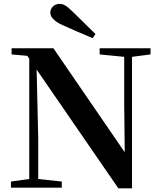

<svg xmlns="http://www.w3.org/2000/svg" viewBox="-20 -997 855 1020"><path d="M487.4 -816C446.7 -856.3 406.1 -896.1 368.4 -932.7C335.2 -965.8 317.9 -976.5 295.8 -976.5C267.4 -976.5 247.1 -953.6 247.1 -930.5C247.1 -910.2 261.9 -886.9 310.8 -864.2C364.5 -840.7 418 -816.4 472.2 -794.3ZM38.2 0H308.2V-32.6L171.3 -47.3H143.5L38.2 -32.6ZM135.4 0H183.1V-260.5L172.6 -713.4H135.4ZM509.4 -707.9 648.1 -694.2H674.8L779.8 -707.9V-740.5H509.4ZM608.8 3.6H681.4V-740.5H639.8V-449.6L643 -152.8L662.2 -159.6L263.8 -740.5H41.5V-707.9L125.1 -700.4L159 -649.2L161.7 -646.1Z"/></svg>

Font: Source Han Serif TW VF
Style: Regular
Weight: 250
Designer: Ryoko NISHIZUKA 西塚涼子 (kana & ideographs); Frank Grießhammer (Latin, Greek & Cyrillic); Wenlong ZHANG 张文龙 (bopomofo); San
Foundry: Adobe
Version: Version 2.002;hotconv 1.1.0;makeotfexe 2.6.0